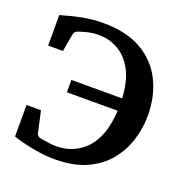

<svg xmlns="http://www.w3.org/2000/svg" viewBox="-126 -802 899 933"><g transform="rotate(20 323.0 -335.5)"><path d="M608.9 -336.9Q608.9 -272.9 589.4 -210.2Q569.8 -147.5 527.8 -96.2Q485.8 -44.9 418.5 -14.4Q351.1 16.1 254.9 16.1Q213.9 16.1 174.8 10.3Q135.7 4.4 104.7 -2.9Q73.7 -10.3 55.4 -16.1Q37.1 -22 37.1 -22V-185.1H111.8L136.2 -75.2Q137.2 -68.8 141.6 -64.5Q146 -60.1 151.9 -57.1Q153.3 -56.6 167.5 -54Q181.6 -51.3 201.7 -48.6Q221.7 -45.9 240.2 -45.9Q332 -45.9 393.6 -110.4Q455.1 -174.8 462.9 -310.1H200.2V-374H462.9Q458 -463.9 427.5 -519Q397 -574.2 351.1 -599.6Q305.2 -625 252.9 -625Q217.3 -625 185.5 -616.2Q153.8 -607.4 144 -603Q132.3 -597.2 128.9 -580.1L113.8 -492.2H37.1V-649.9Q98.6 -668 148.9 -677.5Q199.2 -687 253.9 -687Q373 -687 451.9 -641.1Q530.8 -595.2 569.8 -516.1Q608.9 -437 608.9 -336.9Z"/></g></svg>

Font: Charis
Style: Bold
Weight: 700
Designer: Walt Agee, Miriam Martin, Annie Olsen, Victor Gaultney, Lorna Priest, Alan Ward, Bob Hallissy, Martin Hosken, Sharon Cor
Foundry: SIL Global
Version: Version 7.000